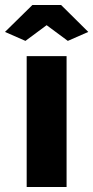

<svg xmlns="http://www.w3.org/2000/svg" viewBox="-52 -750 374 770"><path d="M55 0V-525H215V0ZM-32 -622 78 -730H193L302 -622L220 -586L135 -649L50 -586Z"/></svg>

Font: Raleway ExtraBold
Style: Regular
Weight: 800
Designer: Matt McInerney, Pablo Impallari, Rodrigo Fuenzalida
Foundry: Matt McInerney, Pablo Impallari, Rodrigo Fuenzalida
Version: Version 4.026